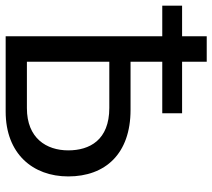

<svg xmlns="http://www.w3.org/2000/svg" viewBox="-76 -694 750 678"><g transform="rotate(90 299.0 -355.0)"><path d="M348 -441H178V-553H360V-623H178V-710H88V-623H-20V-553H88V0H354C503 0 583 -96 583 -221C583 -352 503 -441 348 -441ZM342 -75H178V-366H341C455 -366 491 -296 491 -221C491 -144 448 -75 342 -75Z"/></g></svg>

Font: FIGSv2-sans-serif Medium
Style: Regular
Weight: 500
Designer: Matt McInerney, Pablo Impallari, Rodrigo Fuenzalida,Mirko Velimirovic
Foundry: Matt McInerney, Pablo Impallari, Rodrigo Fuenzalida
Version: Version 4.021;hotconv 1.0.109;makeotfexe 2.5.65596